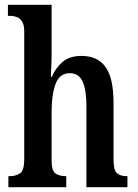

<svg xmlns="http://www.w3.org/2000/svg" viewBox="-20 -780 573 800"><path d="M15 0V-46H21Q46 -46 63.5 -58Q81 -70 81 -117V-649Q81 -677 71.5 -691Q62 -705 48.5 -709.5Q35 -714 23 -714H13V-760H195V-555Q195 -526 193.5 -498.5Q192 -471 192 -460H196Q210 -494 239 -520.5Q268 -547 320 -547Q387 -547 420 -500.5Q453 -454 453 -352V-117Q453 -71 467 -58.5Q481 -46 509 -46H511V0H340V-340Q340 -404 324.5 -439.5Q309 -475 271 -475Q228 -475 211.5 -430Q195 -385 195 -316V-112Q195 -69 211 -57.5Q227 -46 254 -46H256V0Z"/></svg>

Font: Noto Serif Tamil ExtraCondensed SemiBold
Style: Italic
Weight: 600
Width: 2
Italic angle: -12°
Designer: Indian Type Foundry, Tom Grace, and the Monotype Design Team
Foundry: Monotype Imaging Inc.
Version: Version 2.003; ttfautohint (v1.8.4.7-5d5b)